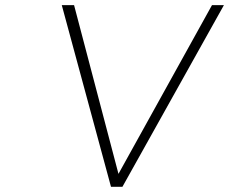

<svg xmlns="http://www.w3.org/2000/svg" viewBox="-20 -719 882 739"><path d="M217.8 -699.2H265.1L436 -49.8L795.9 -699.2H841.8L451.2 0H407.2Z"/></svg>

Font: Trueno UltraLight
Style: Italic
Weight: 250
Designer: Julieta Ulanovsky
Foundry: Julieta Ulanovsky
Version: Version 3.001b | FøM Fix